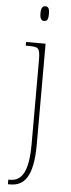

<svg xmlns="http://www.w3.org/2000/svg" viewBox="-64 -769 385 1040"><g transform="rotate(5 128.5 -249.0)"><path d="M139 -658C154 -658 162 -666 162 -698C162 -729 154 -738 139 -738C126 -738 116 -729 116 -698C116 -666 126 -658 139 -658ZM21 240H34C106 240 158 192 158 12V-536H52V-516H67C124 -516 130 -510 130 -439V12C130 167 92 215 30 215H21Z"/></g></svg>

Font: Noto Serif Sinhala SemiCondensed Thin
Style: Regular
Weight: 100
Width: 4
Designer: Jelle Bosma - Monotype Design Team
Foundry: Monotype Imaging Inc.
Version: Version 2.007